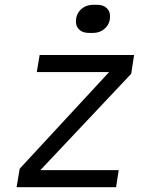

<svg xmlns="http://www.w3.org/2000/svg" viewBox="-20 -779 640 799"><path d="M463 0H49L62 -77L434 -479H133L145 -550H538L526 -472L148 -71H474ZM350 -642Q325 -642 310.5 -655Q296 -668 296 -689Q296 -720 316.5 -739.5Q337 -759 369 -759H385Q409 -759 423.5 -746Q438 -733 438 -711Q438 -681 417.5 -661.5Q397 -642 366 -642Z"/></svg>

Font: JetBrains Mono Semi Light
Style: Italic
Weight: 350
Italic angle: -9°
Monospace: yes
Designer: Philipp Nurullin, Konstantin Bulenkov
Foundry: JetBrains
Version: 2.002